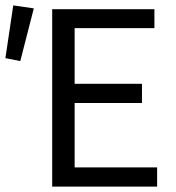

<svg xmlns="http://www.w3.org/2000/svg" viewBox="-39 -690 650 710"><path d="M154 0V-656H532V-586H237V-380H486V-309H237V-71H542V0ZM-19 -475 10 -670 86 -659 36 -464Z"/></svg>

Font: Giro Regular
Style: Regular
Weight: 400
Designer: Paul D. Hunt
Foundry: Adobe Systems Incorporated
Version: Version 1.000;PS 1.0;hotconv 1.0.88;makeotf.lib2.5.647800